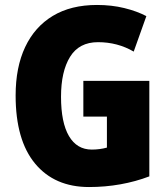

<svg xmlns="http://www.w3.org/2000/svg" viewBox="-20 -744 677 774"><path d="M316 -418H582V-33Q527 -12 465.5 -1Q404 10 339 10Q200 10 121.5 -84.5Q43 -179 43 -359Q43 -473 81.5 -554.5Q120 -636 193 -680Q266 -724 371 -724Q430 -724 481 -711.5Q532 -699 570 -679L519 -536Q454 -574 375 -574Q299 -574 262.5 -515Q226 -456 226 -354Q226 -250 258 -195.5Q290 -141 350 -141Q382 -141 411 -149V-274H316Z"/></svg>

Font: Noto Sans Gujarati Condensed Black
Style: Regular
Weight: 900
Width: 3
Designer: Jelle Bosma - Monotype Design Team, Universal Thirst
Foundry: Monotype Imaging Inc.
Version: Version 2.106; ttfautohint (v1.8.4.7-5d5b)